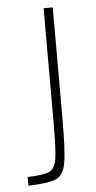

<svg xmlns="http://www.w3.org/2000/svg" viewBox="-51 -720 378 753"><g transform="rotate(-5 138.0 -344.0)"><path d="M150 -239V-688H186V-251Q186 -122 177.5 -75.5Q169 -29 140 -15.5Q111 -2 30 0V-34Q94 -36 116 -46.5Q138 -57 144 -94Q150 -131 150 -239Z"/></g></svg>

Font: Saira Semi Condensed Thin
Style: Regular
Weight: 100
Width: 4
Designer: Hector Gatti with collaboration of the Omnibus-Type team
Foundry: Omnibus-Type
Version: Version 1.001; ttfautohint (v1.8)